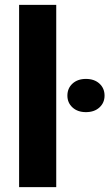

<svg xmlns="http://www.w3.org/2000/svg" viewBox="-20 -770 450 790"><path d="M211.4 -750V0H58.6V-750ZM257.3 -376.5Q257.3 -406.7 278.3 -426Q299.3 -445.3 333.5 -445.3Q368.2 -445.3 389.2 -426Q410.2 -406.7 410.2 -376.5Q410.2 -347.2 389.2 -327.9Q368.2 -308.6 333.5 -308.6Q299.3 -308.6 278.3 -327.9Q257.3 -347.2 257.3 -376.5Z"/></svg>

Font: Vazirmatn RD UI ExtraBold
Style: Regular
Weight: 800
Designer: Saber Rastikerdar
Foundry: Saber Rastikerdar
Version: Version 33.003